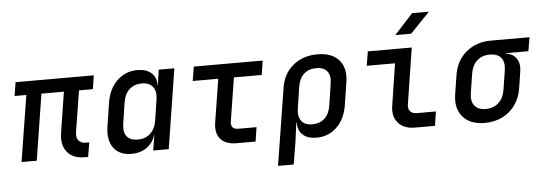

<svg xmlns="http://www.w3.org/2000/svg" viewBox="-57 -962 3723 1319"><g transform="rotate(-5 1804.5 -302.5)"><path d="M492 5Q412 5 372.5 -44Q333 -93 346 -176L390 -456H235L163 0H58L131 -456H50L65 -550H604L590 -456H494L449 -173Q443 -135 459.5 -114.5Q476 -94 509 -94H533L517 5Z M815 10Q732 10 692 -45.5Q652 -101 668 -197L692 -352Q707 -448 765 -504Q823 -560 906 -560Q967 -560 1001.5 -529Q1036 -498 1035 -445H1037L1052 -550H1160L1073 0H966L983 -105H981Q965 -51 921 -20.5Q877 10 815 10ZM868 -84Q919 -84 953.5 -115Q988 -146 997 -203L1019 -347Q1028 -403 1003.5 -434.5Q979 -466 928 -466Q876 -466 842 -435Q808 -404 799 -347L777 -203Q768 -145 791.5 -114.5Q815 -84 868 -84Z M1541 0Q1466 0 1430.5 -41Q1395 -82 1407 -156L1454 -452H1278L1294 -550H1769L1754 -452H1562L1515 -156Q1505 -98 1561 -98H1687L1672 0Z M1811 180 1896 -353Q1911 -448 1979 -504Q2047 -560 2147 -560Q2246 -560 2295 -504.5Q2344 -449 2329 -353L2305 -198Q2290 -102 2232.5 -46Q2175 10 2092 10Q2031 10 1997.5 -20.5Q1964 -51 1965 -105H1962L1945 23L1919 180ZM2070 -84Q2123 -84 2156 -114.5Q2189 -145 2198 -203L2220 -347Q2230 -405 2206.5 -435.5Q2183 -466 2131 -466Q2078 -466 2045 -435.5Q2012 -405 2003 -347L1981 -203Q1972 -147 1995.5 -115.5Q2019 -84 2070 -84Z M2772 0Q2695 0 2655.5 -45.5Q2616 -91 2629 -167L2673 -452H2478L2494 -550H2797L2737 -167Q2731 -135 2746 -116.5Q2761 -98 2792 -98H2924L2909 0ZM2692 -645 2820 -785H2936L2801 -645Z M3252 10Q3152 10 3101.5 -48.5Q3051 -107 3066 -203L3087 -337Q3097 -401 3132 -449Q3167 -497 3220.5 -523.5Q3274 -550 3341 -550H3609L3593 -455H3436L3435 -453Q3486 -446 3510 -410.5Q3534 -375 3525 -319L3507 -203Q3496 -139 3461.5 -91Q3427 -43 3373 -16.5Q3319 10 3252 10ZM3267 -85Q3320 -85 3355 -116.5Q3390 -148 3399 -203L3420 -337Q3429 -395 3404 -425Q3379 -455 3326 -455Q3273 -455 3238.5 -423.5Q3204 -392 3195 -337L3174 -203Q3165 -148 3189.5 -116.5Q3214 -85 3267 -85Z"/></g></svg>

Font: NKDuy Mono SemiBold
Style: Italic
Weight: 600
Italic angle: -9°
Monospace: yes
Designer: NKDuy
Foundry: NKDuy
Version: Version 2.251; ttfautohint (v1.8.4.7-5d5b)